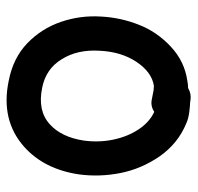

<svg xmlns="http://www.w3.org/2000/svg" viewBox="-28 -546 579 562"><g transform="rotate(90 261.0 -265.5)"><path d="M217 -2Q332 22 410 -47Q476 -106 491 -208Q499 -268 487 -329Q475 -390 438 -444Q400 -498 341 -522Q328 -528 308.5 -530.5Q289 -533 280 -533L274 -534Q255 -537 238 -527Q227 -527 218 -525Q160 -517 116.5 -476Q73 -435 53 -383Q32 -330 29 -273Q25 -212 44.5 -155Q64 -98 107 -56.5Q150 -15 217 -2ZM237 -100Q182 -111 154 -157Q125 -203 129 -268Q132 -332 162 -376.5Q192 -421 232 -427Q236 -427 245 -426Q274 -420 276 -420Q293 -418 308 -428Q338 -414 359 -382.5Q380 -351 389 -309Q398 -267 392 -222Q382 -156 344 -122Q304 -86 237 -100Z"/></g></svg>

Font: Balsamiq Sans
Style: Regular
Weight: 400
Designer: Michael Angeles
Foundry: Balsamiq SRL
Version: Version 1.020; ttfautohint (v1.8.4.7-5d5b);gftools[0.9.26]